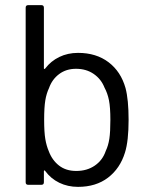

<svg xmlns="http://www.w3.org/2000/svg" viewBox="-20 -720 586 748"><path d="M469 -377Q481 -332 481 -253Q481 -171 467 -126Q448 -64 401 -28Q354 8 284 8Q244 8 211 -8Q178 -24 156 -54Q155 -56 154 -56Q153 -56 152 -55.5Q151 -55 151 -53V-10Q151 0 141 0H90Q80 0 80 -10V-690Q80 -700 90 -700H141Q151 -700 151 -690V-454Q151 -452 152 -451.5Q153 -451 153 -451Q154 -451 156 -453Q178 -482 211 -498Q244 -514 284 -514Q355 -514 403 -477.5Q451 -441 469 -377ZM392 -132Q402 -153 406 -179.5Q410 -206 410 -253Q410 -302 404.5 -329.5Q399 -357 387 -379Q374 -412 345 -432Q316 -452 276 -452Q238 -452 210.5 -431.5Q183 -411 171 -377Q161 -356 156.5 -329Q152 -302 152 -253Q152 -205 156.5 -178.5Q161 -152 170 -131Q183 -96 210 -75Q237 -54 277 -54Q319 -54 349.5 -75Q380 -96 392 -132Z"/></svg>

Font: LinhAnh
Style: Regular
Weight: 400
Designer: Jeremy Tribby
Foundry: Tribby Type
Version: Version 1.408